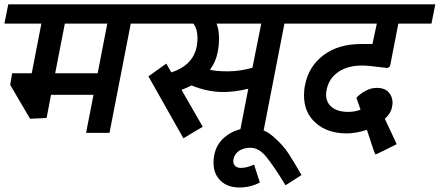

<svg xmlns="http://www.w3.org/2000/svg" viewBox="-50 -602 1992 870"><path d="M542.5 -495 446.2 0H340L373.8 -172.5H181.2L161.2 -67.5L86.2 -63.8L-3.8 -217.5L5 -270H93.8L137.5 -495H-30L-12.5 -582.5H671.2L653.8 -495ZM243.8 -495 200 -270H392.5L436.2 -495Z M1238.8 -495 1142.5 0H1036.2L1075 -200Q1015 -185 962.5 -185Q890 -185 817.5 -215Q797.5 -203.8 772.5 -195L868.8 -27.5Q855 -20 825 -1.9Q795 16.2 781.2 25L622.5 -256.2L703.8 -313.8L726.2 -273.8Q825 -306.2 841.2 -391.2Q845 -412.5 845 -428.8Q845 -470 826.2 -495H611.2L628.8 -582.5H1367.5L1350 -495ZM931.2 -495Q942.5 -468.8 942.5 -426.2Q942.5 -397.5 937.5 -371.2Q928.8 -322.5 901.2 -286.2Q927.5 -278.8 982.5 -278.8Q1037.5 -278.8 1093.8 -295L1133.8 -495Z M1035 247.5Q980 247.5 948.8 216.2Q917.5 185 917.5 136.2Q917.5 62.5 967.5 20Q1017.5 -22.5 1090 -22.5Q1142.5 -22.5 1187.5 16.2Q1232.5 55 1257.5 93.8Q1282.5 132.5 1316.2 191.2L1243.8 237.5Q1188.8 147.5 1155.6 107.5Q1122.5 67.5 1085 67.5Q1055 67.5 1033.8 81.2Q1012.5 95 1007.5 121.2Q1005 137.5 1013.8 148.1Q1022.5 158.8 1041.2 158.8Q1068.8 158.8 1101.2 143.8L1127.5 225Q1085 247.5 1035 247.5Z M1430 -195Q1427.5 -180 1427.5 -173.8Q1427.5 -137.5 1453.8 -116.2Q1480 -95 1528.8 -95Q1557.5 -95 1583.8 -105L1565 -158.8Q1567.5 -162.5 1580 -173.1Q1592.5 -183.8 1613.1 -193.8Q1633.8 -203.8 1657.5 -203.8Q1692.5 -203.8 1710.6 -184.4Q1728.8 -165 1728.8 -136.2Q1728.8 -128.8 1726.2 -116.2Q1721.2 -88.8 1693.8 -63.8L1747.5 51.2Q1732.5 58.8 1692.5 78.8Q1652.5 98.8 1651.2 97.5Q1648.8 100 1612.5 -13.8Q1563.8 2.5 1521.2 2.5Q1435 2.5 1381.2 -44.4Q1327.5 -91.2 1327.5 -170Q1327.5 -196.2 1332.5 -217.5Q1348.8 -301.2 1415.6 -351.9Q1482.5 -402.5 1586.2 -402.5H1637.5L1657.5 -495H1307.5L1325 -582.5H1922.5L1905 -495H1755L1717.5 -302.5L1707.5 -293.8L1673.8 -297.5Q1618.8 -305 1590 -305Q1525 -305 1482.5 -275.6Q1440 -246.2 1430 -195Z"/></svg>

Font: Cambay
Style: Bold Italic
Weight: 700
Italic angle: -11°
Designer: Pooja Saxena
Foundry: Pooja Saxena
Version: Version 1.006;PS 001.006;hotconv 1.0.70;makeotf.lib2.5.58329